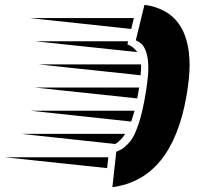

<svg xmlns="http://www.w3.org/2000/svg" viewBox="-300 -700 832 796"><path d="M269 -292 -155 -337H277ZM144 -3 -280 -48H149ZM258 -241Q247 -204 244 -196L-174 -241ZM-176 -625H255L244 -580ZM284 -433Q285 -429 285 -420.5Q285 -412 283 -388L-140 -433ZM219 -145Q201 -117 178 -103L-212 -145ZM269 -484 -155 -529H231L228 -516Q251 -509 269 -484ZM486 -429Q486 -378 473 -302Q413 43 166 76L182 -71Q197 -77 205.5 -82Q214 -87 229.5 -102.5Q245 -118 256 -140Q283 -196 299 -285Q315 -374 315 -416.5Q315 -459 306 -484Q297 -509 287.5 -517.5Q278 -526 263 -533L299 -680Q486 -654 486 -429Z"/></svg>

Font: Faster One
Style: Regular
Weight: 400
Designer: Eduardo Rodriguez Tunni
Foundry: Eduardo Rodriguez Tunni
Version: Version 1.002